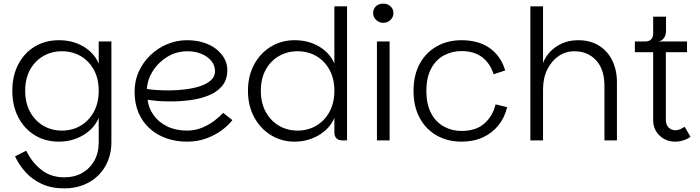

<svg xmlns="http://www.w3.org/2000/svg" viewBox="-20 -775 3862 1060"><path d="M335 265Q265 265 212 241Q159 217 122 176.5Q85 136 63 88L125 57Q157 123 209.5 163.5Q262 204 335 204Q391 204 433.5 180Q476 156 500.5 112.5Q525 69 525 11V-124Q500 -65 439.5 -29Q379 7 305 7Q230 7 172 -28.5Q114 -64 81 -127.5Q48 -191 48 -274Q48 -357 81 -420Q114 -483 172 -518Q230 -553 305 -553Q382 -553 441 -518Q500 -483 525 -424V-546H595V11Q595 65 576.5 111.5Q558 158 523.5 192.5Q489 227 441 246Q393 265 335 265ZM322 -54Q379 -54 425 -81Q471 -108 498 -157.5Q525 -207 525 -274Q525 -341 498 -390Q471 -439 425 -465.5Q379 -492 322 -492Q265 -492 219 -465.5Q173 -439 146 -390Q119 -341 119 -274Q119 -207 146 -157.5Q173 -108 219 -81Q265 -54 322 -54Z M1012 7Q951 7 898.5 -11.5Q846 -30 806.5 -65.5Q767 -101 745 -152Q723 -203 723 -269Q723 -329 746.5 -380.5Q770 -432 811 -471Q852 -510 904 -531.5Q956 -553 1012 -553Q1061 -553 1102 -540.5Q1143 -528 1172.5 -505Q1202 -482 1218.5 -452.5Q1235 -423 1235 -388Q1235 -336 1207.5 -302Q1180 -268 1134 -249Q1088 -230 1033 -222.5Q978 -215 922 -215Q899 -215 876.5 -216Q854 -217 833.5 -219.5Q813 -222 795 -224Q800 -179 827.5 -140Q855 -101 902.5 -77.5Q950 -54 1012 -54Q1058 -54 1097 -70.5Q1136 -87 1165.5 -110Q1195 -133 1212 -152L1263 -112Q1243 -85 1206.5 -57.5Q1170 -30 1121 -11.5Q1072 7 1012 7ZM915 -276Q958 -276 1002.5 -281.5Q1047 -287 1084 -299Q1121 -311 1144 -331.5Q1167 -352 1167 -382Q1167 -414 1146.5 -439Q1126 -464 1091.5 -478Q1057 -492 1016 -492Q954 -492 904 -461.5Q854 -431 824 -383.5Q794 -336 791 -284Q812 -280 844.5 -278Q877 -276 915 -276Z M1606 7Q1535 7 1476.5 -28.5Q1418 -64 1383.5 -127.5Q1349 -191 1349 -274Q1349 -357 1383.5 -420Q1418 -483 1476.5 -518Q1535 -553 1606 -553Q1683 -553 1742 -518Q1801 -483 1826 -424V-740H1896V0H1870Q1849 0 1837.5 -11.5Q1826 -23 1826 -44V-124Q1801 -65 1740.5 -29Q1680 7 1606 7ZM1623 -54Q1680 -54 1726 -81Q1772 -108 1799 -157.5Q1826 -207 1826 -274Q1826 -341 1799 -390Q1772 -439 1726 -465.5Q1680 -492 1623 -492Q1566 -492 1520 -465.5Q1474 -439 1447 -390Q1420 -341 1420 -274Q1420 -207 1447 -157.5Q1474 -108 1520 -81Q1566 -54 1623 -54Z M2061 0V-546H2131V0ZM2096 -649Q2074 -649 2057 -664.5Q2040 -680 2040 -703Q2040 -726 2055.5 -740.5Q2071 -755 2096 -755Q2119 -755 2135.5 -740.5Q2152 -726 2152 -703Q2152 -680 2135.5 -664.5Q2119 -649 2096 -649Z M2528 7Q2451 7 2391 -27Q2331 -61 2297 -124Q2263 -187 2263 -273Q2263 -360 2297 -422.5Q2331 -485 2391 -519Q2451 -553 2528 -553Q2572 -553 2610.5 -543Q2649 -533 2680 -512Q2711 -491 2734 -459.5Q2757 -428 2769 -386L2705 -365Q2686 -426 2641.5 -459.5Q2597 -493 2528 -493Q2475 -493 2430.5 -469Q2386 -445 2360 -396Q2334 -347 2334 -273Q2334 -199 2360 -150Q2386 -101 2430.5 -76.5Q2475 -52 2528 -52Q2608 -52 2654.5 -93.5Q2701 -135 2716 -199L2780 -183Q2766 -126 2732 -83.5Q2698 -41 2646.5 -17Q2595 7 2528 7Z M2908 0V-740H2978V-427Q2990 -460 3016.5 -488.5Q3043 -517 3082.5 -535Q3122 -553 3172 -553Q3239 -553 3287 -523Q3335 -493 3360.5 -440.5Q3386 -388 3386 -321V0H3317V-301Q3317 -392 3271 -442Q3225 -492 3151 -492Q3103 -492 3064 -465.5Q3025 -439 3001.5 -391.5Q2978 -344 2978 -281V0Z M3707 7Q3656 7 3621 -27Q3586 -61 3586 -112V-487H3485V-546H3773V-487H3656V-112Q3656 -88 3670.5 -72Q3685 -56 3709 -56Q3723 -56 3736 -62Q3749 -68 3760 -75L3792 -20Q3777 -8 3754 -0.5Q3731 7 3707 7ZM3541 -509V-546Q3563 -546 3574.5 -557.5Q3586 -569 3586 -591V-683H3657V-604Q3657 -590 3652.5 -578Q3648 -566 3639 -557.5Q3630 -549 3615 -546Z"/></svg>

Font: Parkinsans Light
Style: Regular
Weight: 300
Designer: Red Stone, Indian Type Foundry
Foundry: Indian Type Foundry
Version: Version 1.000